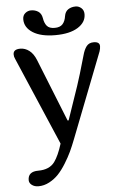

<svg xmlns="http://www.w3.org/2000/svg" viewBox="-61 -738 633 1000"><g transform="rotate(-5 256.0 -238.0)"><path d="M477.1 -452.1 304.2 -7.8Q291 26.4 277.8 54.7Q264.6 83 244.6 115.2Q224.6 147.5 204.1 169.2Q183.6 190.9 156 205.6Q128.4 220.2 99.1 220.2Q78.6 220.2 64.7 209.7Q50.8 199.2 50.8 184.1Q50.8 139.2 105 139.2Q163.6 139.2 190.9 102.1Q213.9 70.3 232.9 8.8L35.2 -452.1Q29.8 -462.9 29.8 -475.1Q29.8 -502 66.9 -502Q91.8 -502 113.5 -485.6Q135.3 -469.2 148.9 -435.1L279.8 -107.9H285.2L345.2 -283.2Q360.4 -327.6 392.1 -439Q399.9 -468.3 412.8 -485.1Q425.8 -502 450.2 -502Q481.9 -502 481.9 -479Q481.9 -466.8 477.1 -452.1ZM314 -650.9Q317.9 -674.3 334.2 -685.1Q350.6 -695.8 373 -695.8Q389.6 -695.8 402.8 -684.1Q416 -672.4 416 -651.9Q416 -609.4 373.3 -582.8Q330.6 -556.2 254.9 -556.2Q180.2 -556.2 137.9 -583Q95.7 -609.9 95.7 -652.8Q95.7 -672.9 109.1 -684.3Q122.6 -695.8 139.6 -695.8Q161.6 -695.8 177.7 -685.1Q193.8 -674.3 197.8 -650.9Q202.1 -623.5 214.6 -608.9Q227.1 -594.2 254.9 -594.2Q283.2 -594.2 296.6 -609.1Q310.1 -624 314 -650.9Z"/></g></svg>

Font: Marmelad
Style: Regular
Weight: 400
Designer: Manvel Shmavonyan
Foundry: Cyreal (www.cyreal.org)
Version: Version 1.000